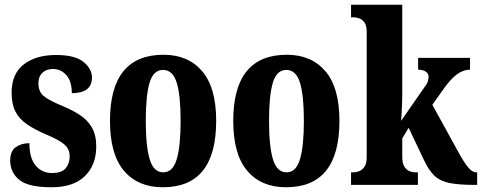

<svg xmlns="http://www.w3.org/2000/svg" viewBox="-20 -780 2033 810"><path d="M197 10Q99 10 61 -21.5Q23 -53 23 -103Q23 -143 47 -159.5Q71 -176 104 -176Q104 -113 130.5 -81.5Q157 -50 199 -50Q240 -50 257 -70Q274 -90 274 -120Q274 -152 250.5 -171.5Q227 -191 176 -212Q127 -233 94 -255.5Q61 -278 45 -309.5Q29 -341 29 -389Q29 -469 80.5 -508.5Q132 -548 216 -548Q297 -548 332.5 -518.5Q368 -489 368 -453Q368 -387 283 -387Q283 -437 260 -463Q237 -489 203 -489Q176 -489 159 -473Q142 -457 142 -429Q142 -395 162.5 -376.5Q183 -358 241 -334Q285 -316 317.5 -294.5Q350 -273 368 -241.5Q386 -210 386 -162Q386 -84 338 -37Q290 10 197 10Z M667 10Q562 10 503 -59.5Q444 -129 444 -270Q444 -549 670 -549Q773 -549 832.5 -480Q892 -411 892 -270Q892 10 667 10ZM669 -53Q709 -53 725.5 -108Q742 -163 742 -270Q742 -377 725.5 -431Q709 -485 668 -485Q627 -485 611 -431Q595 -377 595 -270Q595 -163 611.5 -108Q628 -53 669 -53Z M1187 10Q1082 10 1023 -59.5Q964 -129 964 -270Q964 -549 1190 -549Q1293 -549 1352.5 -480Q1412 -411 1412 -270Q1412 10 1187 10ZM1189 -53Q1229 -53 1245.5 -108Q1262 -163 1262 -270Q1262 -377 1245.5 -431Q1229 -485 1188 -485Q1147 -485 1131 -431Q1115 -377 1115 -270Q1115 -163 1131.5 -108Q1148 -53 1189 -53Z M1461 0V-53H1473Q1482 -53 1494.5 -57.5Q1507 -62 1517 -75.5Q1527 -89 1527 -118V-646Q1527 -673 1517 -686Q1507 -699 1494 -703Q1481 -707 1473 -707H1461V-760H1677V-377Q1677 -360 1676 -337.5Q1675 -315 1674 -295.5Q1673 -276 1672 -270L1772 -414Q1784 -430 1786 -440.5Q1788 -451 1788 -457Q1788 -470 1776 -478Q1764 -486 1744 -486V-536H1963V-486Q1934 -486 1906.5 -465.5Q1879 -445 1848 -400L1804 -338L1914 -138Q1937 -96 1954.5 -74.5Q1972 -53 1989 -53H1993V0H1981Q1915 0 1876 -8Q1837 -16 1813 -38.5Q1789 -61 1768 -106L1704 -241L1677 -196V-119Q1677 -90 1686.5 -76Q1696 -62 1708.5 -57.5Q1721 -53 1730 -53H1743V0Z"/></svg>

Font: Noto Serif Ethiopic ExtraCondensed ExtraBold
Style: Regular
Weight: 800
Width: 2
Designer: Monotype Design Team
Foundry: Monotype Imaging Inc.
Version: Version 2.102; ttfautohint (v1.8.4.7-5d5b)